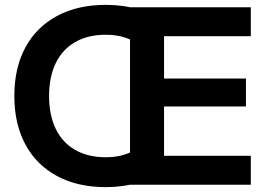

<svg xmlns="http://www.w3.org/2000/svg" viewBox="-20 -760 1114 790"><path d="M415 10Q300 10 215 -35.5Q130 -81 84.5 -165.5Q39 -250 39 -365Q39 -481 84.5 -565Q130 -649 215 -694.5Q300 -740 415 -740Q487 -740 547 -722Q607 -704 653 -669L557 -572Q530 -594 494.5 -605.5Q459 -617 415 -617Q342 -617 289.5 -587Q237 -557 209.5 -500.5Q182 -444 182 -365Q182 -286 209.5 -229.5Q237 -173 289.5 -143Q342 -113 415 -113Q459 -113 494.5 -124.5Q530 -136 557 -158L653 -61Q607 -27 547 -8.5Q487 10 415 10ZM515 0V-730H1012V-611H655V-437H992V-322H655V-119H1012V0Z"/></svg>

Font: M PLUS 1
Style: Bold
Weight: 700
Designer: Coji Morishita
Foundry: UNDERFOREST DESIGN
Version: Version 1.001